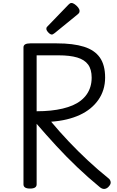

<svg xmlns="http://www.w3.org/2000/svg" viewBox="-20 -1247 785 1284"><path d="M181 14Q159 14 148 7Q137 0 137 -14V-930Q137 -944 148.5 -950.5Q160 -957 182 -957H359Q470 -957 541.5 -934.5Q613 -912 648 -862Q683 -812 683 -728Q683 -686 671.5 -648.5Q660 -611 638 -579.5Q616 -548 585 -522.5Q554 -497 514 -478.5Q474 -460 426 -448.5Q378 -437 322 -433Q378 -366 439.5 -301Q501 -236 567.5 -174Q634 -112 706 -54Q717 -46 720 -30.5Q723 -15 704 4Q691 16 677 16.5Q663 17 648 5Q570 -59 496 -129.5Q422 -200 354.5 -273.5Q287 -347 225 -419V-14Q225 0 214 7Q203 14 181 14ZM225 -503Q275 -503 318.5 -507.5Q362 -512 399.5 -521Q437 -530 467 -543Q497 -556 520.5 -574.5Q544 -593 560 -616Q576 -639 584.5 -667Q593 -695 593 -728Q593 -783 569 -815.5Q545 -848 496 -862.5Q447 -877 372 -877H225ZM327 -1016Q316 -1016 303 -1030Q290 -1044 290 -1054Q290 -1058 291 -1061.5Q292 -1065 298 -1071L438 -1216Q443 -1221 447.5 -1224Q452 -1227 458 -1227Q468 -1227 480.5 -1218Q493 -1209 502.5 -1197Q512 -1185 512 -1174Q512 -1167 509.5 -1162Q507 -1157 497 -1149L346 -1026Q340 -1022 335.5 -1019Q331 -1016 327 -1016Z"/></svg>

Font: Playwrite IT Trad
Style: Regular
Weight: 400
Designer: Veronika Burian, José Scaglione
Foundry: TypeTogether
Version: Version 1.002